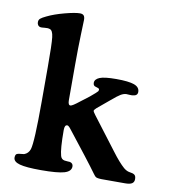

<svg xmlns="http://www.w3.org/2000/svg" viewBox="-81 -781 755 859"><g transform="rotate(10 296.0 -351.5)"><path d="M112.8 -295.4V-450.7Q112.8 -554.7 109.1 -585.7Q105.5 -616.7 91.3 -620.1Q82.5 -623 68.1 -621.3Q53.7 -619.6 49.3 -620.6Q42.5 -621.6 38.3 -627.2Q34.2 -632.8 34.2 -641.1Q34.2 -651.4 41.3 -657.5Q48.3 -663.6 66.9 -672.4Q98.6 -688 145 -700.2Q191.4 -712.4 212.9 -712.4Q225.1 -712.4 230.5 -706.3Q235.8 -700.2 235.8 -686.5Q235.8 -681.2 233.6 -620.4Q231.4 -559.6 231.4 -480V-320.8Q231.4 -298.8 242.2 -298.8Q250.5 -298.8 281.7 -323.7L321.3 -354Q350.6 -378.4 354 -383.3Q356 -386.7 356 -391.1Q356 -395.5 350.1 -397.5Q349.1 -397.9 346.2 -398.7Q343.3 -399.4 341.3 -400.4Q327.6 -402.8 327.6 -417Q327.6 -433.6 348.9 -442.4Q370.1 -451.2 424.3 -451.2Q480.5 -451.2 505.6 -442.1Q530.8 -433.1 530.8 -411.1Q530.8 -394 509.8 -392.1Q505.9 -391.1 494.6 -391.8Q483.4 -392.6 480 -392.6Q467.8 -392.1 454.6 -384.3Q441.4 -376.5 414.6 -353.5L358.4 -306.6Q348.6 -297.4 348.9 -293.5Q349.1 -289.6 359.4 -275.9L471.2 -128.9Q503.4 -85.9 527.8 -64.5Q541.5 -53.2 554.2 -51.3Q570.8 -49.3 577.6 -43.9Q584.5 -38.6 584.5 -24.4Q584.5 -11.2 575.2 -4.9Q565.9 1.5 543.5 1.5H463.9Q460 1.5 453.9 1.5Q447.8 1.5 444.8 1.5Q441.9 1.5 437.3 1.5Q432.6 1.5 430.4 1.2Q428.2 1 424.8 0.7Q421.4 0.5 419.7 0Q418 -0.5 415.5 -1Q413.1 -1.5 411.6 -2.4Q410.2 -3.4 408.7 -4.4Q405.3 -7.3 398.4 -16.6Q391.6 -25.9 376.2 -46.6Q360.8 -67.4 344.2 -88.4L263.2 -191.9Q257.3 -199.2 254.9 -202.1Q252.4 -205.1 249.5 -207Q246.6 -209 243.7 -209Q231.9 -209 231.9 -185.5Q231.9 -99.1 240.7 -69.3Q245.1 -54.2 259.3 -51.8Q264.6 -50.8 272.5 -50.5Q280.3 -50.3 284.2 -49.8Q298.8 -45.9 298.8 -31.7Q298.8 -9.3 268.1 -0.2Q237.3 8.8 162.6 8.8Q94.7 8.8 65.7 0.7Q36.6 -7.3 36.6 -26.4Q36.6 -43 47.9 -44.9Q52.2 -46.4 62 -47.1Q71.8 -47.9 76.2 -48.8Q95.2 -55.7 102.1 -75.7Q112.8 -107.4 112.8 -295.4Z"/></g></svg>

Font: Cooper* SemiBold
Style: Regular
Weight: 600
Designer: Owen Earl
Foundry: indestructible type*
Version: Version 0.001